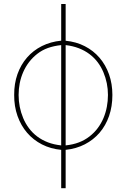

<svg xmlns="http://www.w3.org/2000/svg" viewBox="-20 -759 647 983"><path d="M293.3 -550.8V-738.6H316.1V-550.4Q370 -545.1 414.1 -522.5Q458.1 -500 489.5 -463.4Q521 -426.8 538.2 -378.4Q555.4 -329.9 555.4 -272.7Q555.4 -214.1 538.4 -165.1Q521.3 -116.1 489.9 -79.5Q458.5 -43 414.4 -20.2Q370.4 2.5 316.1 8.2V204.5H293.3V8.2Q239.7 3.2 195.1 -19.5Q150.6 -42.3 118.8 -79.2Q87 -116.1 69.6 -165.5Q52.2 -214.8 52.6 -272.7Q52.2 -330.6 69.4 -379.3Q86.6 -427.9 118.3 -464.3Q149.9 -500.7 194.4 -523.1Q239 -545.5 293.3 -550.8ZM75.3 -272.7Q75.3 -210.6 98.7 -154.5Q110.4 -126.4 128.4 -102.5Q146.3 -78.5 170.6 -60.2Q195 -41.9 225.5 -30.2Q256 -18.5 293.3 -14.6V-528.1Q255.7 -524.1 225.5 -513.3Q195.3 -502.5 170.8 -483.3Q146.7 -464.5 128.7 -440.9Q110.8 -417.3 98.9 -390.1Q87 -362.9 81.1 -333.3Q75.3 -303.6 75.3 -272.7ZM316.1 -14.6Q353.7 -18.5 383.9 -30Q414.1 -41.5 438.6 -60.7Q462.7 -79.5 480.5 -103.3Q498.2 -127.1 509.8 -154.5Q521.3 -181.8 527 -211.8Q532.7 -241.8 532.7 -272.7Q532.7 -334.2 509.2 -389.6Q497.5 -417.3 479.8 -440.7Q462 -464.1 437.9 -482.2Q413.7 -500.4 383.3 -512.1Q353 -523.8 316.1 -528.1Z"/></svg>

Font: Inter P Thin
Style: Regular
Weight: 100
Designer: Rasmus Andersson
Foundry: rsms
Version: Version 3.018;git-588b23468